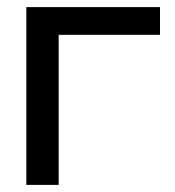

<svg xmlns="http://www.w3.org/2000/svg" viewBox="-20 -520 493 540"><path d="M54 0H145V-422H430V-500H54Z"/></svg>

Font: LT Wave Alt
Style: Regular
Weight: 400
Designer: Daniel Lyons
Version: Version 2.5 (Glyphs App)